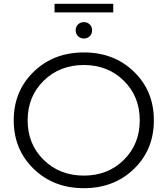

<svg xmlns="http://www.w3.org/2000/svg" viewBox="-20 -981 879 1007"><path d="M266 -916V-961H574V-916ZM450.5 -791Q438 -779 420 -779Q402 -779 389.5 -791Q377 -803 377 -822Q377 -841 389.5 -853Q402 -865 420 -865Q438 -865 450.5 -853Q463 -841 463 -822Q463 -803 450.5 -791ZM420 6Q261 6 156.5 -95.5Q52 -197 52 -350Q52 -503 156.5 -604.5Q261 -706 420 -706Q578 -706 682.5 -605Q787 -504 787 -350Q787 -196 682.5 -95Q578 6 420 6ZM420 -60Q546 -60 629.5 -142.5Q713 -225 713 -350Q713 -475 629.5 -557.5Q546 -640 420 -640Q293 -640 209 -557.5Q125 -475 125 -350Q125 -225 209 -142.5Q293 -60 420 -60Z"/></svg>

Font: Montserrat Alternates
Style: Regular
Weight: 400
Designer: Julieta Ulanovsky
Foundry: Julieta Ulanovsky
Version: Version 7.200;PS 007.200;hotconv 1.0.88;makeotf.lib2.5.64775